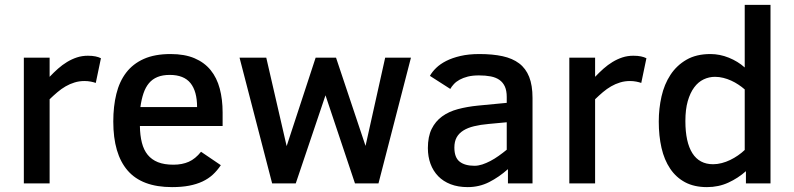

<svg xmlns="http://www.w3.org/2000/svg" viewBox="-20 -747 3235 782"><path d="M370.1 -409.2Q362.3 -412.1 349.9 -414.6Q337.4 -417 324.2 -417Q302.7 -417 283.7 -411.1Q264.6 -405.3 247.3 -395.3Q230 -385.3 213.9 -371.6Q197.8 -357.9 182.1 -342.8V0H77.1V-512.2H182.1V-434.1Q198.7 -451.7 216.3 -467.3Q233.9 -482.9 253.2 -494.6Q272.5 -506.3 293.5 -513.2Q314.5 -520 337.9 -520Q356 -520 368.9 -517.3Q381.8 -514.6 391.1 -509.8Z M549.8 -233.9Q550.3 -195.3 557.9 -165.8Q565.4 -136.2 581.5 -116.5Q597.7 -96.7 623.3 -86.4Q648.9 -76.2 686.5 -76.2Q721.7 -76.2 748.8 -88.1Q775.9 -100.1 798.8 -128.9L879.4 -74.2Q864.7 -52.2 846.7 -35.6Q828.6 -19 804.7 -7.8Q780.8 3.4 750.2 9.3Q719.7 15.1 680.7 15.1Q558.1 15.1 499.8 -52.5Q441.4 -120.1 441.4 -252Q441.4 -314 453.9 -364.5Q466.3 -415 493.9 -451.2Q521.5 -487.3 565.9 -507.1Q610.4 -526.9 674.8 -526.9Q731.9 -526.9 772.2 -509.8Q812.5 -492.7 837.9 -461.4Q863.3 -430.2 875 -386.2Q886.7 -342.3 886.7 -289.1V-233.9ZM782.7 -311Q782.7 -375 755.9 -408.4Q729 -441.9 671.4 -441.9Q642.1 -441.9 621.3 -433.3Q600.6 -424.8 586.7 -408.2Q572.8 -391.6 564.5 -367.2Q556.2 -342.8 551.8 -311Z M1521.5 0H1425.8L1305.7 -358.9L1184.6 0H1088.4L955.6 -512.2H1064.5L1147.5 -151.9L1265.6 -512.2H1348.6L1468.8 -152.8L1548.8 -512.2H1653.8Z M2048.8 0V-58.1Q2012.7 -25.9 1972.4 -5.4Q1932.1 15.1 1884.8 15.1Q1845.7 15.1 1815.4 3.4Q1785.2 -8.3 1764.6 -29.5Q1744.1 -50.8 1733.4 -79.8Q1722.7 -108.9 1722.7 -144Q1722.7 -190.4 1738 -221.7Q1753.4 -252.9 1780.5 -272.7Q1807.6 -292.5 1845 -302.5Q1882.3 -312.5 1926.8 -316.9L2043.9 -328.1V-352.1Q2043.9 -377.4 2036.4 -394.3Q2028.8 -411.1 2014.4 -421.4Q2000 -431.6 1978.8 -435.8Q1957.5 -439.9 1930.7 -439.9Q1904.8 -439.9 1885.5 -435.1Q1866.2 -430.2 1852.1 -422.4Q1837.9 -414.6 1828.6 -404.5Q1819.3 -394.5 1814 -384.8L1731 -438Q1740.2 -454.6 1756.6 -470.5Q1772.9 -486.3 1797.4 -498.8Q1821.8 -511.2 1855.2 -519Q1888.7 -526.9 1932.6 -526.9Q1986.3 -526.9 2026.9 -518.1Q2067.4 -509.3 2094.5 -488.8Q2121.6 -468.3 2135.3 -433.8Q2148.9 -399.4 2148.9 -348.1V0ZM2043.9 -249 1970.7 -242.2Q1937 -239.3 1910.9 -232.9Q1884.8 -226.6 1866.9 -215.3Q1849.1 -204.1 1839.8 -187.3Q1830.6 -170.4 1830.6 -146Q1830.6 -105.5 1852.1 -88.6Q1873.5 -71.8 1912.6 -71.8Q1927.7 -71.8 1944.1 -77.1Q1960.4 -82.5 1977.3 -91.3Q1994.1 -100.1 2011 -112.1Q2027.8 -124 2043.9 -137.2Z M2591.8 -409.2Q2584 -412.1 2571.5 -414.6Q2559.1 -417 2545.9 -417Q2524.4 -417 2505.4 -411.1Q2486.3 -405.3 2469 -395.3Q2451.7 -385.3 2435.5 -371.6Q2419.4 -357.9 2403.8 -342.8V0H2298.8V-512.2H2403.8V-434.1Q2420.4 -451.7 2438 -467.3Q2455.6 -482.9 2474.9 -494.6Q2494.1 -506.3 2515.1 -513.2Q2536.1 -520 2559.6 -520Q2577.6 -520 2590.6 -517.3Q2603.5 -514.6 2612.8 -509.8Z M3018.1 0V-49.8Q2986.3 -21.5 2946.5 -3.2Q2906.7 15.1 2859.4 15.1Q2807.6 15.1 2770.5 -4.6Q2733.4 -24.4 2709.5 -60.1Q2685.5 -95.7 2674.3 -144.5Q2663.1 -193.4 2663.1 -252Q2663.1 -304.7 2674.3 -354.2Q2685.5 -403.8 2710.7 -442.1Q2735.8 -480.5 2775.9 -503.7Q2815.9 -526.9 2873.5 -526.9Q2911.6 -526.9 2948.5 -512Q2985.4 -497.1 3013.2 -472.2V-727.1H3118.2V0ZM3013.2 -382.8Q3001.5 -393.1 2987.5 -402.3Q2973.6 -411.6 2958 -418.7Q2942.4 -425.8 2925.8 -429.9Q2909.2 -434.1 2892.1 -434.1Q2867.7 -434.1 2845.7 -423.6Q2823.7 -413.1 2807.4 -391.1Q2791 -369.1 2781.2 -335.2Q2771.5 -301.3 2771.5 -253.9Q2771.5 -168 2800 -123Q2828.6 -78.1 2884.3 -78.1Q2901.9 -78.1 2919.7 -82.8Q2937.5 -87.4 2954.1 -95.5Q2970.7 -103.5 2985.8 -114Q3001 -124.5 3013.2 -136.2Z"/></svg>

Font: Clear Sans Medium
Style: Regular
Weight: 500
Foundry: Intel Corporation
Version: Version 1.00